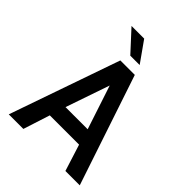

<svg xmlns="http://www.w3.org/2000/svg" viewBox="-258 -1067 1201 1201"><g transform="rotate(45 342.0 -467.0)"><path d="M257 -283 357 -574 453 -283ZM38 0H167L224 -177H483L539 0H666L421 -732H293ZM190 -934 316 -797H399L302 -934Z"/></g></svg>

Font: Exo
Style: Demi Bold
Weight: 600
Designer: Natanael Gama
Version: Version 1.00